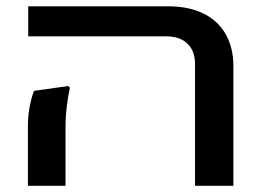

<svg xmlns="http://www.w3.org/2000/svg" viewBox="-20 -601 844 621"><path d="M610.8 -393.6Q610.8 -436 586.4 -459.7Q562 -483.4 518.1 -483.4H71.3V-580.6H524.4Q590.3 -580.6 637.7 -557.4Q685.1 -534.2 710 -490.5Q734.9 -446.8 734.9 -386.2V0H610.8ZM70.3 -193.8Q70.3 -252.9 89.8 -307.1L200.7 -322.8L206.1 -317.4Q200.7 -293.9 196.3 -258.8Q191.9 -223.6 191.9 -191.4V0H70.3Z"/></svg>

Font: Heebo Medium
Style: Regular
Weight: 500
Designer: Oded Ezer
Foundry: Meir Sadan
Version: Version 2.001; ttfautohint (v1.5.14-ce02) -l 8 -r 50 -G 200 